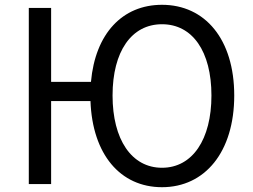

<svg xmlns="http://www.w3.org/2000/svg" viewBox="-20 -767 1054 800"><path d="M655 -68C528 -68 449 -186 449 -369C449 -553 528 -666 655 -666C782 -666 861 -553 861 -369C861 -186 782 -68 655 -68ZM655 13C834 13 956 -134 956 -369C956 -604 834 -747 655 -747C490 -747 377 -627 359 -426H193V-734H100V0H193V-346H357C365 -124 481 13 655 13Z"/></svg>

Font: Microsoft YaHei
Style: Regular
Weight: 400
Designer: Ryoko NISHIZUKA 西塚涼子 (kana, bopomofo & ideographs); Paul D. Hunt (Latin, Greek & Cyrillic); Sandoll Communications 산돌커뮤니
Foundry: Adobe
Version: Version 2.001;hotconv 1.0.111;makeotfexe 2.5.65597